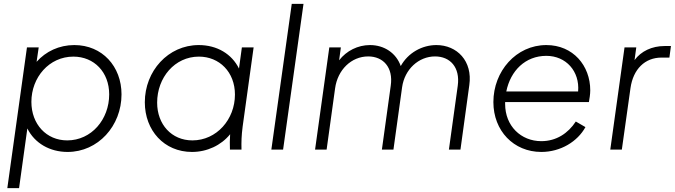

<svg xmlns="http://www.w3.org/2000/svg" viewBox="-20 -777 3504 997"><path d="M18 200H79L122 -110C160 -33 239 12 331 12C489 12 611 -123 611 -287C611 -432 511 -543 366 -543C287 -543 218 -510 170 -456L181 -531H120ZM143 -248C143 -375 235 -483 361 -483C469 -483 547 -402 547 -287C547 -157 455 -48 329 -48C221 -48 143 -132 143 -248Z M977 12C1055 12 1128 -22 1175 -80C1173 -52 1173 -28 1174 0H1234C1233 -41 1234 -73 1240 -120L1297 -531H1236L1221 -421C1184 -496 1108 -543 1012 -543C853 -543 732 -408 732 -246C732 -100 832 12 977 12ZM796 -244C796 -374 887 -483 1013 -483C1119 -483 1200 -403 1200 -286C1200 -157 1105 -48 979 -48C871 -48 796 -131 796 -244Z M1389 0H1450L1556 -757H1495Z M1616 0H1676L1720 -318C1733 -414 1804 -484 1892 -484C1969 -484 2023 -428 2009 -332L1963 0H2023L2068 -324C2081 -417 2154 -484 2239 -484C2317 -484 2370 -428 2357 -332L2311 0H2371L2417 -335C2435 -460 2353 -543 2246 -543C2172 -543 2099 -503 2061 -434C2037 -502 1975 -543 1901 -543C1838 -543 1779 -513 1741 -464L1750 -531H1690Z M2791 12C2891 12 2979 -42 3020 -117L2970 -146C2930 -85 2869 -44 2791 -44C2685 -44 2603 -123 2603 -237V-247H3038C3041 -263 3045 -288 3045 -308C3045 -436 2956 -543 2817 -543C2660 -543 2542 -407 2542 -247C2542 -98 2647 12 2791 12ZM2609 -302C2631 -410 2708 -487 2817 -487C2919 -487 2991 -407 2982 -302Z M3149 0H3209L3254 -320C3268 -418 3329 -478 3415 -478H3456L3464 -538H3431C3365 -538 3309 -511 3275 -465L3284 -531H3223Z"/></svg>

Font: Mluvka Light
Style: Italic
Weight: 300
Italic angle: -8°
Designer: Modified by Jiří Krblich, Original typeface by Gumpita Rahayu
Foundry: Gumpita Rahayu & Jiří Krblich
Version: Version 2.000;Glyphs 3.1.1 (3134)